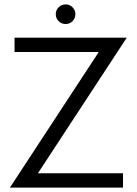

<svg xmlns="http://www.w3.org/2000/svg" viewBox="-20 -851 620 871"><path d="M25 0 428 -615H46V-680H555L152 -65H538V0ZM278 -742Q259 -742 246 -755Q233 -768 233 -787Q233 -805 246 -818Q259 -831 278 -831Q296 -831 309 -818Q322 -805 322 -787Q322 -768 309 -755Q296 -742 278 -742Z"/></svg>

Font: Teachers
Style: Regular
Weight: 400
Designer: Alfredo Marco Pradil, Chank Diesel
Version: Version 1.001